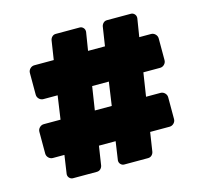

<svg xmlns="http://www.w3.org/2000/svg" viewBox="-92 -758 874 822"><g transform="rotate(-15 344.5 -347.0)"><path d="M616 -549Q627 -549 635 -541Q643 -533 643 -522V-426Q643 -415 635 -407Q627 -399 616 -399H542L526 -295H590Q601 -295 609 -287Q617 -279 617 -268V-172Q617 -161 609 -153Q601 -145 590 -145H504L491 -60Q489 -51 482.5 -45Q476 -39 466 -39H361Q352 -39 345.5 -45.5Q339 -52 339 -61V-63L351 -145H277L264 -60Q262 -51 255.5 -45Q249 -39 239 -39H134Q125 -39 118.5 -45.5Q112 -52 112 -61V-63L124 -145H73Q62 -145 54 -153Q46 -161 46 -172V-268Q46 -279 54 -287Q62 -295 73 -295H147L162 -399H99Q88 -399 80 -407Q72 -415 72 -426V-522Q72 -533 80 -541Q88 -549 99 -549H185L198 -634Q200 -643 206.5 -649Q213 -655 222 -655H328Q337 -655 343.5 -648.5Q350 -642 350 -633V-630L337 -549H412L425 -634Q427 -643 433.5 -649Q440 -655 449 -655H555Q564 -655 570.5 -648.5Q577 -642 577 -633V-630L564 -549ZM374 -295 389 -399H315L299 -295Z"/></g></svg>

Font: Rubik
Style: Regular
Weight: 700
Designer: Hubert & Fischer
Foundry: Hubert & Fischer
Version: Version 1.100